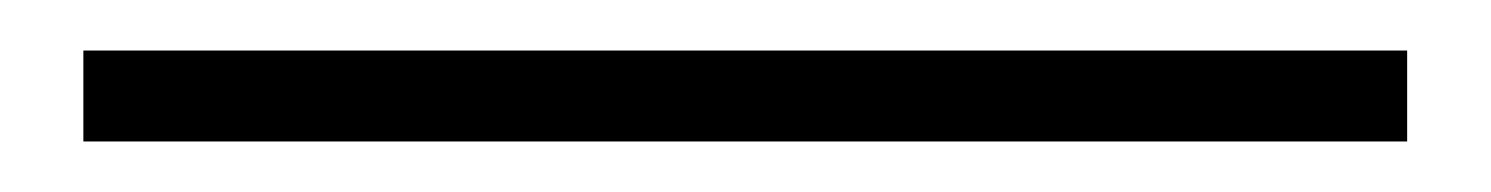

<svg xmlns="http://www.w3.org/2000/svg" viewBox="-20 70 590 76"><path d="M13 126V90H537V126Z"/></svg>

Font: Source Han Sans SC ExtraLight
Style: Regular
Weight: 250
Designer: Ryoko NISHIZUKA 西塚涼子 (kana, bopomofo & ideographs); Paul D. Hunt (Latin, Greek & Cyrillic); Sandoll Communications 산돌커뮤니
Foundry: Adobe
Version: Version 2.004;hotconv 1.0.118;makeotfexe 2.5.65603